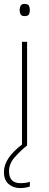

<svg xmlns="http://www.w3.org/2000/svg" viewBox="-22 -741 249 978"><path d="M103 -721Q121 -721 125.5 -711.5Q130 -702 130 -690Q130 -677 125.5 -668Q121 -659 103 -659Q88 -659 83 -668Q78 -677 78 -690Q78 -702 83 -711.5Q88 -721 103 -721ZM116 -528V0H90V-528ZM24 131Q24 192 82 192Q111 192 130 185V209Q122 212 109 214.5Q96 217 80 217Q46 217 22 196.5Q-2 176 -2 135Q-2 99 22 63.5Q46 28 98 -11L116 0Q82 27 53 60Q24 93 24 131Z"/></svg>

Font: Noto Sans Cherokee Thin
Style: Regular
Weight: 100
Designer: Monotype Design Team
Foundry: Monotype Imaging Inc.
Version: Version 2.001; ttfautohint (v1.8.4.7-5d5b)